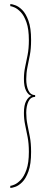

<svg xmlns="http://www.w3.org/2000/svg" viewBox="-20 -771 236 951"><path d="M31 160V149.5Q37 149.5 51.8 143.2Q66.5 137 83 119.8Q99.5 102.5 111.2 69Q123 35.5 123 -19Q123 -60 116.8 -92Q110.5 -124 104.5 -152.5Q98.5 -181 98.5 -212Q98.5 -250 109.5 -270.5Q120.5 -291 135.5 -296.5Q120.5 -300.5 109.5 -321.2Q98.5 -342 98.5 -380Q98.5 -411 104.5 -439.2Q110.5 -467.5 116.8 -499.2Q123 -531 123 -572Q123 -626.5 111.2 -660Q99.5 -693.5 83 -710.8Q66.5 -728 51.8 -734.2Q37 -740.5 31 -740.5V-751Q38.5 -751 55.2 -745.2Q72 -739.5 90 -721.8Q108 -704 121 -668.2Q134 -632.5 134 -572.5Q134 -530 127.8 -497.8Q121.5 -465.5 115.8 -437.5Q110 -409.5 110 -379Q110 -345.5 120.8 -322.8Q131.5 -300 154 -300V-291Q131.5 -291 120.8 -268.2Q110 -245.5 110 -212.5Q110 -182.5 115.8 -154.2Q121.5 -126 127.8 -93.8Q134 -61.5 134 -18.5Q134 42 121 77.8Q108 113.5 90 131.2Q72 149 55.2 154.5Q38.5 160 31 160Z"/></svg>

Font: Imbue 100pt
Style: Bold
Weight: 700
Designer: Tyler Finck
Foundry: Etcetera Type Company
Version: Version 1.102; ttfautohint (v1.8.3)